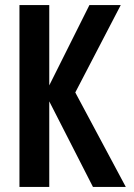

<svg xmlns="http://www.w3.org/2000/svg" viewBox="-20 -740 531 760"><path d="M57 0V-720H175V0ZM161 -374 334 -720H458L278 -374ZM348 0 157 -374H278L478 0Z"/></svg>

Font: Instrument Sans Condensed SemiBold
Style: Regular
Weight: 600
Width: 3
Designer: Rodrigo Fuenzalida
Foundry: fragTYPE
Version: Version 1.000;gftools[0.9.28]